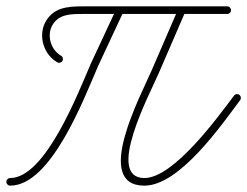

<svg xmlns="http://www.w3.org/2000/svg" viewBox="-32 -573 779 605"><path d="M164.7 -381.1C168 -386.9 166.1 -394.2 160.3 -397.5C129.4 -415.2 115.8 -457.2 130.9 -489.6C130.9 -489.6 130.8 -489.5 130.8 -489.4C130.8 -489.4 130.7 -489.3 130.7 -489.3C150.6 -529 189.7 -529 229 -529C380.7 -529 532.3 -529 684 -529C690.6 -529 696 -534.3 696 -541C696 -547.6 690.6 -553 684 -553C684 -553 684 -553 684 -553C532.3 -553 380.7 -553 229 -553C179.7 -553 133.9 -549.3 109.3 -500C109.3 -500 109.2 -500 109.2 -499.9C109.2 -499.8 109.1 -499.7 109.1 -499.7C88.8 -456.1 106.7 -400.6 148.4 -376.7C154.1 -373.4 161.4 -375.4 164.7 -381.1ZM335.1 -546C335.1 -546 335.1 -546 335.1 -546C308.2 -488.4 281.4 -430.7 254.5 -373.1C254.5 -373.1 254.4 -373 254.4 -372.9C254.4 -372.8 254.3 -372.8 254.3 -372.8C214.4 -280.7 111.2 -12 0 -12C-6.6 -12 -12 -6.6 -12 0C-12 6.6 -6.6 12 0 12C128.7 12 231.4 -259.6 276.4 -363.2C276.4 -363.2 276.3 -363.2 276.3 -363.1C276.3 -363 276.2 -362.9 276.2 -362.9C303.1 -420.6 330 -478.2 356.9 -535.9C359.7 -541.9 357.1 -549 351.1 -551.8C345.1 -554.6 337.9 -552 335.1 -546ZM545.8 -552C539.7 -554.6 532.6 -551.8 530 -545.7C501.9 -480.7 473.8 -415.7 445.7 -350.8C412.5 -274 259.3 12 423 12C534.6 12 667.3 -181.2 724.6 -257.3C728.6 -262.6 727.5 -270.1 722.2 -274.1C716.9 -278.1 709.4 -277 705.4 -271.7C705.4 -271.7 705.4 -271.7 705.4 -271.7C657.4 -208 516.4 -12 423 -12C298.9 -12 440.2 -277.7 467.7 -341.2C495.8 -406.2 523.9 -471.2 552 -536.2C554.6 -542.3 551.8 -549.3 545.8 -552Z"/></svg>

Font: FRB American Cursive Guidelines Arrows Light
Style: Italic
Weight: 300
Italic angle: -25°
Version: Version 2.0;Modular Font Editor K font №1